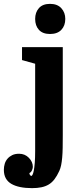

<svg xmlns="http://www.w3.org/2000/svg" viewBox="-103 -784 403 994"><path d="M222 -85V-540H11V-473L79 -454V-2Q79 34 77 59Q75 84 72 99Q69 114 65.5 120.5Q62 127 59 127Q63 127 62.5 127.5Q62 128 59 127Q56 126 53 123Q50 120 49 112Q58 108 62.5 97.5Q67 87 67 80Q67 54 46.5 33Q26 12 -4 12Q-25 12 -39.5 19Q-54 26 -64 37.5Q-74 49 -78.5 64Q-83 79 -83 95Q-83 121 -73 139Q-63 157 -44 168Q-25 179 2 184.5Q29 190 63 190Q90 190 111.5 185.5Q133 181 149.5 171Q166 161 179 144Q192 127 204 101Q210 88 213.5 71Q217 54 219 31.5Q221 9 221.5 -19.5Q222 -48 222 -85ZM79 -686Q79 -651 98.5 -629.5Q118 -608 156 -608Q194 -608 214.5 -629.5Q235 -651 235 -686Q235 -719 214.5 -741.5Q194 -764 156 -764Q118 -764 98.5 -742Q79 -720 79 -686Z"/></svg>

Font: GradeGX
Style: Regular
Weight: 100
Width: 1
Designer: Adam Twardoch
Foundry: Adam Twardoch
Version: Version 2.002; DEVELOPMENT